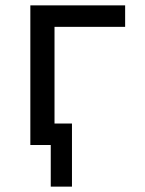

<svg xmlns="http://www.w3.org/2000/svg" viewBox="-20 -540 540 715"><path d="M169 155V0H93V-520H446V-440H183V-80H248V155Z"/></svg>

Font: Iosevka Custom Medium
Style: Regular
Weight: 500
Monospace: yes
Designer: Belleve Invis
Foundry: Belleve Invis
Version: Version 32.5.0; ttfautohint (v1.8.4)